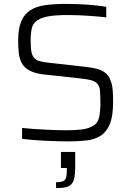

<svg xmlns="http://www.w3.org/2000/svg" viewBox="-20 -716 672 983"><path d="M73 0ZM331 8Q303 8 271.5 7Q240 6 208.5 4.5Q177 3 147 0.5Q117 -2 93 -5V-61Q119 -58 148.5 -56Q178 -54 207.5 -52.5Q237 -51 264 -50Q291 -49 312 -49Q364 -49 397.5 -53Q431 -57 456 -71Q482 -86 488 -117.5Q494 -149 494 -187Q494 -226 492 -249.5Q490 -273 479.5 -286Q469 -299 447.5 -305Q426 -311 387 -315L211 -334Q163 -339 135 -353Q107 -367 93.5 -389.5Q80 -412 76.5 -442Q73 -472 73 -509Q73 -569 88.5 -606Q104 -643 134.5 -663Q165 -683 210.5 -689.5Q256 -696 316 -696Q345 -696 374.5 -695Q404 -694 431.5 -692Q459 -690 483 -687Q507 -684 524 -681V-627Q483 -632 428 -635.5Q373 -639 326 -639Q267 -639 231 -633Q195 -627 173 -613Q149 -598 143 -572Q137 -546 137 -509Q137 -476 140 -455.5Q143 -435 152.5 -422.5Q162 -410 180 -404Q198 -398 228 -395L398 -376Q427 -373 451.5 -369Q476 -365 494.5 -357.5Q513 -350 526.5 -336.5Q540 -323 547 -301Q555 -281 557 -254.5Q559 -228 559 -192Q559 -122 542.5 -81.5Q526 -41 496 -21.5Q466 -2 424 3Q382 8 331 8ZM267 217Q302 217 312 205.5Q322 194 322 161V144H292V62H365V140Q365 172 361 193Q357 214 346.5 226Q336 238 317 242.5Q298 247 267 247Z"/></svg>

Font: Azeri Sans Light
Style: Regular
Weight: 300
Designer: Hector Gatti & Omnibus-Type (original fonts) / Cristiano Sobral (main changes and remastering)
Version: Version 1.000; ttfautohint (v1.6)